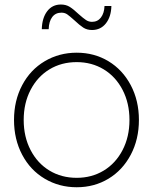

<svg xmlns="http://www.w3.org/2000/svg" viewBox="-20 -813 667 837"><path d="M304.4 -724.4Q283.3 -743.3 272.8 -750.6Q262.2 -757.8 247.8 -757.8Q222.2 -757.8 207.8 -738.9Q193.3 -720 192.2 -685.6H162.2Q163.3 -734.4 185.6 -763.9Q207.8 -793.3 245.6 -793.3Q267.8 -793.3 284.4 -782.8Q301.1 -772.2 323.3 -751.1Q343.3 -733.3 355 -725.6Q366.7 -717.8 381.1 -717.8Q405.6 -717.8 420 -736.7Q434.4 -755.6 435.6 -786.7H465.6Q464.4 -740 441.7 -711.1Q418.9 -682.2 381.1 -682.2Q358.9 -682.2 342.8 -692.8Q326.7 -703.3 304.4 -724.4ZM41.1 -290Q41.1 -374.4 76.7 -441.7Q112.2 -508.9 175 -546.1Q237.8 -583.3 314.4 -583.3Q391.1 -583.3 452.8 -546.1Q514.4 -508.9 550 -441.7Q585.6 -374.4 585.6 -290Q585.6 -205.6 550 -138.3Q514.4 -71.1 452.8 -33.9Q391.1 3.3 314.4 3.3Q237.8 3.3 175 -33.9Q112.2 -71.1 76.7 -138.3Q41.1 -205.6 41.1 -290ZM544.4 -290Q544.4 -363.3 514.4 -421.1Q484.4 -478.9 432.2 -510.6Q380 -542.2 314.4 -542.2Q247.8 -542.2 195.6 -510.6Q143.3 -478.9 113.3 -421.1Q83.3 -363.3 83.3 -290Q83.3 -216.7 113.3 -158.9Q143.3 -101.1 195.6 -69.4Q247.8 -37.8 314.4 -37.8Q380 -37.8 432.2 -69.4Q484.4 -101.1 514.4 -158.9Q544.4 -216.7 544.4 -290Z"/></svg>

Font: Paperlogy 2 ExtraLight
Style: Regular
Weight: 250
Designer: redesigned by Lee Juim, glyphs from Gmarket Sans & Montserrat
Foundry: PT&
Version: Version 1.001